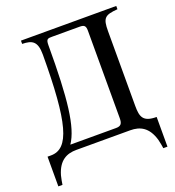

<svg xmlns="http://www.w3.org/2000/svg" viewBox="-145 -777 955 1045"><g transform="rotate(-20 332.5 -254.5)"><path d="M455 -82C455 -51 447 -38 418 -38H153C208 -120 226 -275 226 -588C226 -624 236 -624 261 -624H420C447 -624 455 -616 455 -588ZM646 153V-19C568 -19 557 -51 557 -115V-548C557 -625 571 -637 646 -643V-662H94V-643C152 -642 180 -627 180 -550C179 -157 141 -19 34 -19H14V153H38C39 145 44 115 48 101C71 22 118 0 174 0H486C542 0 589 22 612 101C616 115 621 145 622 153Z"/></g></svg>

Font: XITS Math
Style: Regular
Weight: 400
Designer: MicroPress Inc., with final additions and corrections provided by Coen Hoffman, Elsevier (retired)
Version: Version 1.302